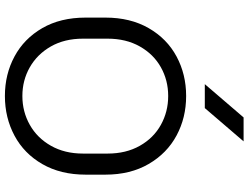

<svg xmlns="http://www.w3.org/2000/svg" viewBox="-138 -896 1037 802"><g transform="rotate(90 381.0 -494.5)"><path d="M331 -831 470 -993H570L431 -831ZM53 -333V-416Q53 -520 97 -596.5Q141 -673 215.5 -713Q290 -753 380 -753H381Q471 -753 545.5 -713Q620 -673 664.5 -596.5Q709 -520 709 -416V-333Q709 -229 665 -152.5Q621 -76 546 -36Q471 4 381 4H380Q290 4 215.5 -36Q141 -76 97 -152Q53 -228 53 -333ZM621 -322V-425Q621 -502 588.5 -559.5Q556 -617 501 -647.5Q446 -678 381 -678H380Q315 -678 260.5 -647.5Q206 -617 173.5 -559.5Q141 -502 141 -425V-322Q141 -245 173.5 -188Q206 -131 260.5 -100Q315 -69 380 -69H381Q446 -69 501 -100Q556 -131 588.5 -188.5Q621 -246 621 -322Z"/></g></svg>

Font: Kakao Big Sans
Style: Regular
Weight: 400
Designer: Park Young-rak; Lee Sang-min; Kim Jung-jin; Min Bon; Park Min-gyu;
Foundry: Kakao Corporation
Version: Version 2.003